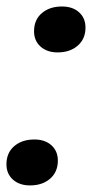

<svg xmlns="http://www.w3.org/2000/svg" viewBox="-31 -564 284 592"><path d="M61.4 7.7Q29.1 7.7 9 -10.1Q-11.1 -28 -11.1 -57.4Q-11.1 -92.9 12.9 -113.4Q36.9 -133.9 74.9 -133.9Q107.9 -133.9 127.6 -116Q147.4 -98.1 147.4 -68.7Q147.4 -34 123.6 -13.1Q99.7 7.7 61.4 7.7ZM146.6 -402.4Q114.3 -402.4 94.1 -420.3Q74 -438.1 74 -467.6Q74 -503 98 -523.5Q122 -544 160 -544Q193 -544 212.8 -526.1Q232.6 -508.3 232.6 -478.9Q232.6 -444.1 208.7 -423.3Q184.9 -402.4 146.6 -402.4Z"/></svg>

Font: Mona Sans ExtraLight
Style: Italic
Weight: 200
Italic angle: -11.6951°
Designer: Deni Anggara
Foundry: GitHub
Version: Version 2.000